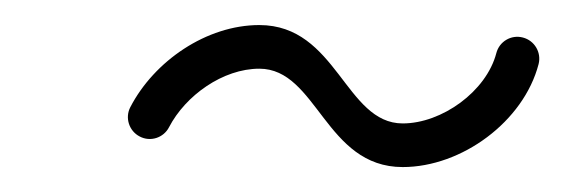

<svg xmlns="http://www.w3.org/2000/svg" viewBox="-20 -311 453 154"><path d="M115.6 -209C115.6 -209 115.6 -209 115.6 -209C128.8 -234.4 158.8 -255.9 188 -255.9C234.4 -255.9 240.8 -177 303 -177C350.3 -177 400 -213.5 412 -259.6C414.4 -269 408.7 -278.5 399.4 -280.9C390 -283.4 380.5 -277.7 378.1 -268.4C370.1 -237.7 334.4 -212 303 -212C256.9 -212 250.3 -290.9 188 -290.9C145.7 -290.9 103.7 -262.1 84.5 -225C80.1 -216.5 83.5 -205.9 92.1 -201.5C100.6 -197 111.2 -200.4 115.6 -209Z"/></svg>

Font: FRB American Cursive Guidelines
Style: Italic
Weight: 400
Italic angle: -25°
Version: Version 2.0;Modular Font Editor K font №1